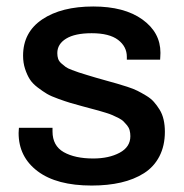

<svg xmlns="http://www.w3.org/2000/svg" viewBox="-20 -557 564 589"><path d="M261.2 12.2Q153.8 12.2 95.5 -31.7Q37.1 -75.7 37.1 -148.9Q37.1 -152.8 37.6 -158.2Q38.1 -163.6 38.1 -165H141.1V-153.8Q141.1 -109.9 175.5 -90.3Q210 -70.8 266.1 -70.8Q314 -70.8 346.9 -88.4Q379.9 -106 379.9 -139.2Q379.9 -148.9 377.7 -157.2Q375.5 -165.5 369.9 -172.4Q364.3 -179.2 358.9 -184.6Q353.5 -189.9 343.3 -195.1Q333 -200.2 325.4 -203.6Q317.9 -207 304.2 -211.2Q290.5 -215.3 282 -217.8Q273.4 -220.2 257.3 -224.4Q241.2 -228.5 232.9 -231Q208 -237.8 194.8 -241.7Q181.6 -245.6 159.2 -253.7Q136.7 -261.7 124.3 -269Q111.8 -276.4 95.7 -288.6Q79.6 -300.8 71.3 -314Q63 -327.1 56.9 -345.7Q50.8 -364.3 50.8 -386.2Q50.8 -458 109.6 -497.6Q168.5 -537.1 266.1 -537.1Q361.3 -537.1 416.7 -497.3Q472.2 -457.5 472.2 -395Q472.2 -389.6 471.7 -382.3Q471.2 -375 471.2 -374H369.1V-382.8Q369.1 -414.1 342.3 -434.6Q315.4 -455.1 261.2 -455.1Q210 -455.1 182.9 -438.5Q155.8 -421.9 155.8 -394Q155.8 -384.3 158.4 -376.5Q161.1 -368.7 168.5 -362.3Q175.8 -356 181.6 -351.6Q187.5 -347.2 200.9 -342.3Q214.4 -337.4 221.9 -334.7Q229.5 -332 247.6 -326.7Q265.6 -321.3 273.9 -318.8Q285.2 -315.4 305.7 -309.8Q326.2 -304.2 338.9 -300.5Q351.6 -296.9 370.4 -290.8Q389.2 -284.7 401.4 -278.6Q413.6 -272.5 428.2 -263.7Q442.9 -254.9 452.1 -244.4Q461.4 -233.9 469.7 -220.5Q478 -207 481.9 -189.9Q485.8 -172.9 485.8 -152.8Q485.8 -109.9 469 -77.4Q452.1 -44.9 421.6 -25.6Q391.1 -6.3 351.1 2.9Q311 12.2 261.2 12.2Z"/></svg>

Font: Archivo Medium
Style: Regular
Weight: 500
Designer: Hector Gatti
Foundry: Omnibus-Type
Version: Version 2.001